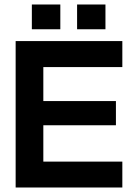

<svg xmlns="http://www.w3.org/2000/svg" viewBox="-20 -833 602 853"><path d="M322.5 -813H448.5V-703H322.5ZM121.5 -813H248V-703H121.5ZM523.5 -650.5V-535H172.5V-384H495V-276.5H172.5V-115H523.5V0H49.5V-650.5Z"/></svg>

Font: Overused Grotesk SemiBold
Style: Regular
Weight: 610
Version: Version 0.004